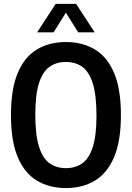

<svg xmlns="http://www.w3.org/2000/svg" viewBox="-20 -968 686 998"><path d="M322.5 9.5Q237 9.5 172.8 -28.5Q108.5 -66.5 72.8 -150Q37 -233.5 37 -370Q37 -506.5 72.8 -590Q108.5 -673.5 172.8 -711.5Q237 -749.5 322.5 -749.5Q408 -749.5 472.2 -711.5Q536.5 -673.5 572.5 -590Q608.5 -506.5 608.5 -370Q608.5 -233.5 572.5 -150Q536.5 -66.5 472.2 -28.5Q408 9.5 322.5 9.5ZM322.5 -94Q372 -94 407.5 -119Q443 -144 462.2 -203.8Q481.5 -263.5 481.5 -367Q481.5 -473.5 462.2 -534.5Q443 -595.5 407.5 -620.8Q372 -646 322.5 -646Q273.5 -646 237.8 -621Q202 -596 182.8 -536.2Q163.5 -476.5 163.5 -373Q163.5 -266.5 182.8 -205.5Q202 -144.5 237.8 -119.2Q273.5 -94 322.5 -94ZM173 -800 269.5 -948H375.5L472 -800H386.5L322.5 -902L258.5 -800Z"/></svg>

Font: Encode Sans Cnd SmBold
Style: Regular
Weight: 600
Width: 3
Designer: Multiple Designers
Foundry: Impallari Type
Version: Version 3.002; ttfautohint (v1.8.3) -l 8 -r 50 -G 200 -x 14 